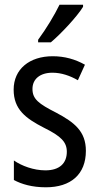

<svg xmlns="http://www.w3.org/2000/svg" viewBox="-20 -786 421 816"><path d="M333 -757V-766H233C211 -721 178 -666 142 -617V-606H196C239 -642 308 -716 333 -757ZM345 -145C345 -228 296 -266 219 -307C144 -345 118 -365 118 -408C118 -450 150 -477 203 -477C241 -477 278 -464 311 -445L341 -511C300 -534 255 -547 204 -547C105 -547 38 -492 38 -405C38 -321 89 -283 167 -243C240 -207 264 -182 264 -141C264 -92 233 -62 173 -62C123 -62 72 -81 39 -104V-21C72 -3 117 10 175 10C281 10 345 -45 345 -145Z"/></svg>

Font: Noto Sans Arabic UI Cn
Style: Regular
Weight: 400
Width: 3
Designer: Monotype Design Team, Nadine Chahine and Nizar Qandah
Foundry: Monotype Imaging Inc.
Version: Version 2.010